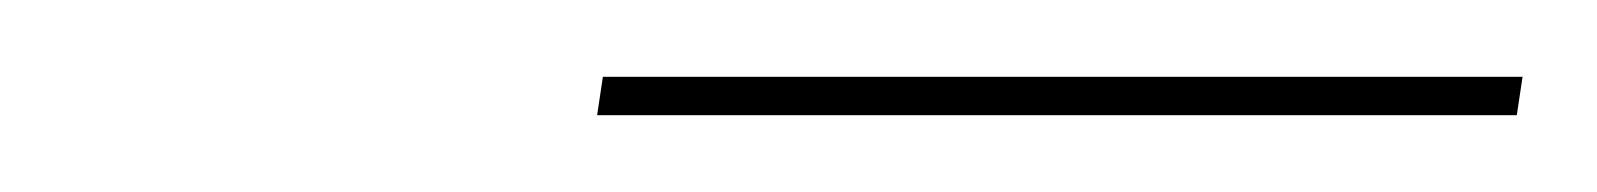

<svg xmlns="http://www.w3.org/2000/svg" viewBox="-20 -665 416 50"><path d="M137 -645H376.5L375 -635H135.5Z"/></svg>

Font: Lato Hairline
Style: Italic
Weight: 100
Italic angle: -7°
Designer: Lukasz Dziedzic
Foundry: tyPoland Lukasz Dziedzic
Version: Version 2.007; 2014-02-27